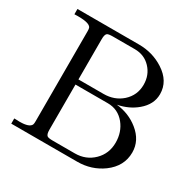

<svg xmlns="http://www.w3.org/2000/svg" viewBox="-147 -804 952 951"><g transform="rotate(30 328.5 -328.0)"><path d="M624 -175.8Q624 -97.2 554.7 -45.9Q491.7 0 410.2 0H33.2V-29.8Q63.5 -28.8 64 -28.8Q119.1 -28.8 129.4 -50.8Q131.8 -56.2 131.8 -71.3V-584.5Q131.8 -599.6 129.4 -605Q118.7 -629.4 33.2 -625.5V-655.8H384.8Q463.4 -655.8 526.4 -615.2Q598.6 -568.8 598.6 -494.6Q598.6 -436 546.9 -392.6Q502.4 -355 439.5 -342.8Q511.2 -335 564.5 -292Q624 -244.1 624 -175.8ZM504.9 -494.6Q504.9 -549.8 469.2 -587.6Q433.6 -625.5 378.4 -625.5H253.9Q228 -625.5 221.2 -620.1Q211.9 -612.8 211.9 -586.9V-356H355.5Q417.5 -356 460.4 -394Q504.9 -434.1 504.9 -494.6ZM528.3 -176.8Q528.3 -237.3 493.2 -280.8Q455.6 -326.7 397 -326.7H211.9V-68.4Q211.9 -42.5 221.2 -35.2Q228 -29.8 253.9 -29.8H379.4Q442.4 -29.8 485.4 -71.8Q528.3 -113.8 528.3 -176.8Z"/></g></svg>

Font: Kurinto Book Core
Style: Regular
Weight: 400
Designer: Kurinto was developed by Clint Goss from a range of fonts that are compatible with the SIL Open Font License Version 1.1
Foundry: Clinton F. Goss
Version: Version 2.196; July 25, 2020